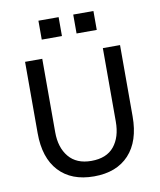

<svg xmlns="http://www.w3.org/2000/svg" viewBox="-84 -802 733 880"><g transform="rotate(-10 283.0 -361.5)"><path d="M62 -228V-560H142V-218Q142 -147 178 -103.5Q214 -60 283 -60Q354 -60 389 -103Q424 -146 424 -218V-560H504V-228Q504 -113 446 -50.5Q388 12 283 12Q178 12 120 -50.5Q62 -113 62 -228ZM155 -735H249V-647H155ZM317 -735H411V-647H317Z"/></g></svg>

Font: TASA Explorer VF
Style: Regular
Weight: 400
Designer: Weizhong Zhang
Foundry: Local Remote
Version: Version 1.000;Glyphs 3.2 (3192)